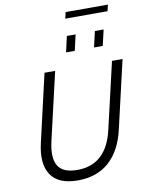

<svg xmlns="http://www.w3.org/2000/svg" viewBox="-109 -1115 908 1197"><g transform="rotate(-10 345.0 -516.5)"><path d="M382.3 -999.5 391.6 -1039.6H659.2L649.9 -999.5ZM350.6 -791.5 373.5 -891.6H428.7L405.8 -791.5ZM527.8 -791.5 550.8 -891.6H606L583 -791.5ZM285.6 7.3Q162.6 7.3 115.5 -63.5Q68.4 -134.3 97.7 -261.7L196.3 -689.9H263.7L165 -263.7Q141.1 -160.6 171.4 -109.1Q201.7 -57.6 293.5 -57.6Q478 -57.6 526.4 -271L623.5 -689.9H690.4L591.3 -261.7Q562 -131.8 484.9 -62.3Q407.7 7.3 285.6 7.3Z"/></g></svg>

Font: HK Grotesk Legacy
Style: Italic
Weight: 400
Italic angle: -13°
Designer: Alfredo Marco Pradil
Foundry: Hanken Design Co.
Version: Version 2.022;PS 002.022;hotconv 1.0.88;makeotf.lib2.5.64775